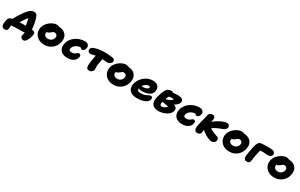

<svg xmlns="http://www.w3.org/2000/svg" viewBox="254 -2383 6874 4393"><g transform="rotate(30 3691.0 -186.0)"><path d="M61 -110Q66 -118 81.5 -146.5Q97 -175 120.5 -215Q144 -255 170.5 -297Q197 -339 224 -375Q275 -443 311 -475.5Q347 -508 376.5 -518Q406 -528 436 -528Q465 -528 491 -509Q517 -490 535 -431Q544 -403 553 -366.5Q562 -330 569.5 -287.5Q577 -245 582 -200.5Q587 -156 588 -113L424 -87Q424 -135 417 -184Q410 -233 400.5 -276.5Q391 -320 381 -352Q371 -384 364 -398L443 -385Q412 -366 381.5 -331Q351 -296 311 -236Q286 -197 263.5 -160Q241 -123 225 -94.5Q209 -66 201 -52ZM537 162Q496 162 474 135Q452 108 459 74Q463 56 470.5 32.5Q478 9 486 -14Q494 -37 497 -55L593 -2Q578 -2 549.5 -3Q521 -4 471 -4Q429 -4 380 -3.5Q331 -3 280.5 -1.5Q230 0 184 2.5Q138 5 100 8.5Q62 12 39 17L134 -55Q132 -45 130 -23.5Q128 -2 126 23Q124 48 122 71.5Q120 95 117 110Q113 134 91 147Q69 160 44 160Q0 160 -23 132.5Q-46 105 -45 64Q-44 43 -41.5 22Q-39 1 -35 -20Q-30 -44 -22.5 -67Q-15 -90 0.5 -106.5Q16 -123 44 -129Q72 -135 116 -140Q160 -145 213.5 -148.5Q267 -152 323 -154Q379 -156 431 -156Q448 -156 474 -155.5Q500 -155 530.5 -153.5Q561 -152 590 -149Q642 -145 662.5 -122Q683 -99 672 -41Q665 -5 652 30.5Q639 66 621.5 96Q604 126 582.5 144Q561 162 537 162Z M1004 12Q908 12 841.5 -29Q775 -70 746 -137.5Q717 -205 733 -286Q743 -335 773 -379.5Q803 -424 846 -458.5Q889 -493 937 -513Q985 -533 1030 -533Q1050 -533 1069 -526.5Q1088 -520 1099.5 -506.5Q1111 -493 1107 -470Q1098 -430 1075 -399Q1052 -368 998 -352Q978 -347 957.5 -332.5Q937 -318 922 -299Q907 -280 903 -259Q893 -210 922 -179.5Q951 -149 1011 -149Q1060 -149 1098 -179Q1136 -209 1146 -258Q1154 -300 1132 -325.5Q1110 -351 1068 -351Q1047 -351 1030.5 -339Q1014 -327 990 -307Q973 -293 960 -284.5Q947 -276 934.5 -272.5Q922 -269 906 -269Q887 -269 869.5 -289.5Q852 -310 861 -355Q867 -386 889.5 -415Q912 -444 943 -466.5Q974 -489 1008 -502.5Q1042 -516 1072 -516Q1167 -516 1226 -480.5Q1285 -445 1308 -384Q1331 -323 1315 -246Q1300 -167 1254.5 -109Q1209 -51 1144 -19.5Q1079 12 1004 12Z M1617 9Q1526 9 1471 -24.5Q1416 -58 1396.5 -115Q1377 -172 1390 -240Q1403 -304 1439 -356Q1475 -408 1528 -446Q1581 -484 1644 -504.5Q1707 -525 1773 -525Q1807 -525 1835.5 -512.5Q1864 -500 1878.5 -473.5Q1893 -447 1885 -406Q1877 -363 1853.5 -343Q1830 -323 1807 -323Q1790 -323 1782.5 -330.5Q1775 -338 1769 -345.5Q1763 -353 1749 -353Q1704 -353 1664 -333Q1624 -313 1597.5 -281.5Q1571 -250 1564 -216Q1561 -198 1564.5 -183Q1568 -168 1584.5 -159Q1601 -150 1636 -150Q1674 -150 1697 -160.5Q1720 -171 1734.5 -184Q1749 -197 1762 -207.5Q1775 -218 1794 -218Q1821 -218 1835.5 -200Q1850 -182 1842 -138Q1832 -94 1800.5 -60.5Q1769 -27 1722 -9Q1675 9 1617 9Z M2019 -336Q1986 -336 1964.5 -360Q1943 -384 1950 -419Q1955 -445 1972 -462.5Q1989 -480 2016 -490Q2054 -505 2123 -519Q2192 -533 2296 -533Q2357 -533 2404 -529.5Q2451 -526 2503 -518Q2536 -513 2553 -494Q2570 -475 2564 -443Q2560 -422 2545.5 -403Q2531 -384 2508 -371.5Q2485 -359 2455 -359Q2439 -359 2407.5 -362Q2376 -365 2338 -368Q2300 -371 2263 -371Q2195 -371 2150 -362.5Q2105 -354 2074.5 -345Q2044 -336 2019 -336ZM2190 12Q2165 12 2146 2.5Q2127 -7 2118 -30Q2110 -54 2110.5 -91.5Q2111 -129 2117 -172Q2123 -215 2131 -256Q2145 -323 2149.5 -368.5Q2154 -414 2159 -442L2333 -451Q2333 -447 2329 -422.5Q2325 -398 2319.5 -362.5Q2314 -327 2307.5 -289.5Q2301 -252 2295 -222Q2289 -193 2288.5 -170Q2288 -147 2289.5 -129Q2291 -111 2291.5 -96Q2292 -81 2289 -67Q2285 -48 2271 -29.5Q2257 -11 2236 0.5Q2215 12 2190 12Z M2832 12Q2736 12 2669.5 -29Q2603 -70 2574 -137.5Q2545 -205 2561 -286Q2571 -335 2601 -379.5Q2631 -424 2674 -458.5Q2717 -493 2765 -513Q2813 -533 2858 -533Q2878 -533 2897 -526.5Q2916 -520 2927.5 -506.5Q2939 -493 2935 -470Q2926 -430 2903 -399Q2880 -368 2826 -352Q2806 -347 2785.5 -332.5Q2765 -318 2750 -299Q2735 -280 2731 -259Q2721 -210 2750 -179.5Q2779 -149 2839 -149Q2888 -149 2926 -179Q2964 -209 2974 -258Q2982 -300 2960 -325.5Q2938 -351 2896 -351Q2875 -351 2858.5 -339Q2842 -327 2818 -307Q2801 -293 2788 -284.5Q2775 -276 2762.5 -272.5Q2750 -269 2734 -269Q2715 -269 2697.5 -289.5Q2680 -310 2689 -355Q2695 -386 2717.5 -415Q2740 -444 2771 -466.5Q2802 -489 2836 -502.5Q2870 -516 2900 -516Q2995 -516 3054 -480.5Q3113 -445 3136 -384Q3159 -323 3143 -246Q3128 -167 3082.5 -109Q3037 -51 2972 -19.5Q2907 12 2832 12Z M3453 10Q3353 10 3297 -23.5Q3241 -57 3222.5 -111.5Q3204 -166 3217 -230Q3228 -285 3259 -337.5Q3290 -390 3337.5 -432.5Q3385 -475 3445 -500Q3505 -525 3574 -525Q3664 -525 3710.5 -475Q3757 -425 3740 -339Q3729 -282 3687.5 -248.5Q3646 -215 3589 -200.5Q3532 -186 3474 -186Q3404 -186 3375 -208Q3346 -230 3351 -256Q3354 -271 3362.5 -278.5Q3371 -286 3387 -286Q3397 -286 3411.5 -283.5Q3426 -281 3450 -281Q3477 -281 3506 -288.5Q3535 -296 3556 -309Q3577 -322 3581 -338Q3584 -356 3576 -365Q3568 -374 3547 -374Q3508 -374 3473 -352Q3438 -330 3412.5 -292Q3387 -254 3377 -207Q3374 -188 3379.5 -170.5Q3385 -153 3404 -142.5Q3423 -132 3458 -132Q3515 -132 3553.5 -142Q3592 -152 3617.5 -165.5Q3643 -179 3663 -189Q3683 -199 3702 -199Q3734 -199 3743.5 -175.5Q3753 -152 3748 -125Q3742 -97 3718.5 -72Q3695 -47 3656 -29Q3617 -11 3565.5 -0.5Q3514 10 3453 10Z M4019 20Q3965 20 3925 4Q3885 -12 3860.5 -42.5Q3836 -73 3828.5 -115.5Q3821 -158 3831 -212Q3839 -249 3853.5 -300.5Q3868 -352 3889.5 -402Q3911 -452 3938 -485Q3950 -500 3970.5 -511Q3991 -522 4015 -528Q4039 -534 4062 -534Q4085 -534 4097.5 -519.5Q4110 -505 4104 -473Q4100 -454 4086 -426Q4072 -398 4054 -362Q4036 -326 4019.5 -283Q4003 -240 3993 -191Q3986 -158 3995.5 -133Q4005 -108 4038 -108Q4065 -108 4091 -119.5Q4117 -131 4139 -151.5Q4161 -172 4176 -198L4182 -177Q4172 -181 4148.5 -186.5Q4125 -192 4095.5 -197Q4066 -202 4037 -206Q4008 -210 3987 -211L4016 -299Q4038 -300 4066.5 -308.5Q4095 -317 4122.5 -329Q4150 -341 4169 -354.5Q4188 -368 4190 -379Q4192 -388 4181 -392.5Q4170 -397 4149 -397Q4109 -397 4075.5 -388.5Q4042 -380 4017 -371Q3992 -362 3975 -362Q3953 -362 3940.5 -375.5Q3928 -389 3933 -414Q3938 -442 3964 -463Q3990 -484 4026 -494Q4085 -511 4137 -515.5Q4189 -520 4232 -520Q4278 -520 4313.5 -509.5Q4349 -499 4367 -475.5Q4385 -452 4377 -414Q4371 -386 4348 -357.5Q4325 -329 4285 -303Q4245 -277 4190.5 -256Q4136 -235 4067 -222L4114 -303Q4161 -303 4204.5 -298Q4248 -293 4282 -278.5Q4316 -264 4332.5 -237.5Q4349 -211 4340 -168Q4332 -128 4302 -94Q4272 -60 4227 -34.5Q4182 -9 4128.5 5.5Q4075 20 4019 20Z M4646 9Q4555 9 4500 -24.5Q4445 -58 4425.5 -115Q4406 -172 4419 -240Q4432 -304 4468 -356Q4504 -408 4557 -446Q4610 -484 4673 -504.5Q4736 -525 4802 -525Q4836 -525 4864.5 -512.5Q4893 -500 4907.5 -473.5Q4922 -447 4914 -406Q4906 -363 4882.5 -343Q4859 -323 4836 -323Q4819 -323 4811.5 -330.5Q4804 -338 4798 -345.5Q4792 -353 4778 -353Q4733 -353 4693 -333Q4653 -313 4626.5 -281.5Q4600 -250 4593 -216Q4590 -198 4593.5 -183Q4597 -168 4613.5 -159Q4630 -150 4665 -150Q4703 -150 4726 -160.5Q4749 -171 4763.5 -184Q4778 -197 4791 -207.5Q4804 -218 4823 -218Q4850 -218 4864.5 -200Q4879 -182 4871 -138Q4861 -94 4829.5 -60.5Q4798 -27 4751 -9Q4704 9 4646 9Z M5417 13Q5387 13 5344.5 -3.5Q5302 -20 5258.5 -45.5Q5215 -71 5178 -99Q5141 -127 5121 -149Q5103 -169 5094.5 -193.5Q5086 -218 5091 -245Q5096 -267 5110 -291.5Q5124 -316 5150 -339Q5165 -352 5195.5 -375.5Q5226 -399 5266.5 -426Q5307 -453 5352.5 -477.5Q5398 -502 5443.5 -517.5Q5489 -533 5529 -533Q5554 -533 5570.5 -519.5Q5587 -506 5593.5 -486Q5600 -466 5596 -446Q5590 -415 5563 -392.5Q5536 -370 5500 -359Q5438 -339 5386.5 -315Q5335 -291 5304.5 -271.5Q5274 -252 5273 -245Q5271 -237 5299 -220.5Q5327 -204 5373 -185.5Q5419 -167 5471 -151Q5488 -146 5501.5 -134.5Q5515 -123 5521.5 -105.5Q5528 -88 5523 -65Q5518 -42 5503.5 -24Q5489 -6 5467 3.5Q5445 13 5417 13ZM5041 10Q5003 10 4984.5 -11.5Q4966 -33 4964 -75Q4962 -117 4975 -178Q4985 -227 4997 -271.5Q5009 -316 5019.5 -354.5Q5030 -393 5035 -421Q5037 -429 5038.5 -439.5Q5040 -450 5042 -459Q5047 -484 5064.5 -500.5Q5082 -517 5104 -525Q5126 -533 5145 -533Q5186 -533 5201.5 -503.5Q5217 -474 5208 -430Q5201 -394 5190 -357Q5179 -320 5168 -286Q5157 -252 5151 -225Q5142 -177 5140 -147Q5138 -117 5138.5 -96.5Q5139 -76 5135 -58Q5130 -35 5116.5 -19.5Q5103 -4 5083.5 3Q5064 10 5041 10Z M5891 12Q5795 12 5728.5 -29Q5662 -70 5633 -137.5Q5604 -205 5620 -286Q5630 -335 5660 -379.5Q5690 -424 5733 -458.5Q5776 -493 5824 -513Q5872 -533 5917 -533Q5937 -533 5956 -526.5Q5975 -520 5986.5 -506.5Q5998 -493 5994 -470Q5985 -430 5962 -399Q5939 -368 5885 -352Q5865 -347 5844.5 -332.5Q5824 -318 5809 -299Q5794 -280 5790 -259Q5780 -210 5809 -179.5Q5838 -149 5898 -149Q5947 -149 5985 -179Q6023 -209 6033 -258Q6041 -300 6019 -325.5Q5997 -351 5955 -351Q5934 -351 5917.5 -339Q5901 -327 5877 -307Q5860 -293 5847 -284.5Q5834 -276 5821.5 -272.5Q5809 -269 5793 -269Q5774 -269 5756.5 -289.5Q5739 -310 5748 -355Q5754 -386 5776.5 -415Q5799 -444 5830 -466.5Q5861 -489 5895 -502.5Q5929 -516 5959 -516Q6054 -516 6113 -480.5Q6172 -445 6195 -384Q6218 -323 6202 -246Q6187 -167 6141.5 -109Q6096 -51 6031 -19.5Q5966 12 5891 12Z M6354 10Q6311 10 6289 -17Q6267 -44 6271 -79Q6272 -97 6276 -124Q6280 -151 6285 -183Q6290 -215 6296 -246.5Q6302 -278 6307 -305.5Q6312 -333 6316 -352Q6329 -418 6354.5 -463Q6380 -508 6428 -516Q6461 -521 6504.5 -523Q6548 -525 6594 -525Q6627 -525 6661 -524Q6695 -523 6723.5 -518Q6752 -513 6769 -501Q6790 -487 6797 -467Q6804 -447 6800 -426Q6793 -391 6762.5 -374.5Q6732 -358 6699 -358Q6678 -358 6655.5 -360Q6633 -362 6608 -364.5Q6583 -367 6554 -367Q6514 -367 6481 -361.5Q6448 -356 6411 -348L6508 -415Q6500 -390 6492.5 -359.5Q6485 -329 6477 -295.5Q6469 -262 6462 -226Q6454 -188 6449 -154.5Q6444 -121 6440 -94Q6436 -67 6433 -50Q6427 -19 6407.5 -4.5Q6388 10 6354 10Z M7077 12Q6981 12 6914.5 -29Q6848 -70 6819 -137.5Q6790 -205 6806 -286Q6816 -335 6846 -379.5Q6876 -424 6919 -458.5Q6962 -493 7010 -513Q7058 -533 7103 -533Q7123 -533 7142 -526.5Q7161 -520 7172.5 -506.5Q7184 -493 7180 -470Q7171 -430 7148 -399Q7125 -368 7071 -352Q7051 -347 7030.5 -332.5Q7010 -318 6995 -299Q6980 -280 6976 -259Q6966 -210 6995 -179.5Q7024 -149 7084 -149Q7133 -149 7171 -179Q7209 -209 7219 -258Q7227 -300 7205 -325.5Q7183 -351 7141 -351Q7120 -351 7103.5 -339Q7087 -327 7063 -307Q7046 -293 7033 -284.5Q7020 -276 7007.5 -272.5Q6995 -269 6979 -269Q6960 -269 6942.5 -289.5Q6925 -310 6934 -355Q6940 -386 6962.5 -415Q6985 -444 7016 -466.5Q7047 -489 7081 -502.5Q7115 -516 7145 -516Q7240 -516 7299 -480.5Q7358 -445 7381 -384Q7404 -323 7388 -246Q7373 -167 7327.5 -109Q7282 -51 7217 -19.5Q7152 12 7077 12Z"/></g></svg>

Font: Shantell Sans ExtraBold
Style: Italic
Weight: 800
Italic angle: -11°
Designer: Stephen Nixon, Anya Danilova, Shantell Martin
Foundry: Arrow Type
Version: Version 1.011;[c5ecc13dd]